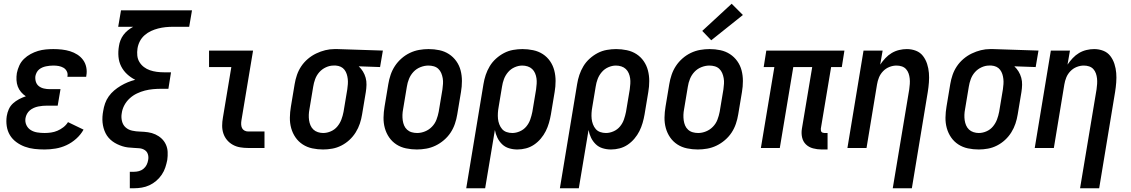

<svg xmlns="http://www.w3.org/2000/svg" viewBox="-20 -790 6040 1025"><path d="M218 8Q190 8 163.5 5Q137 2 112.5 -7Q88 -16 67 -31.5Q46 -47 33 -68.5Q20 -90 16 -116.5Q12 -143 16 -170Q19 -189 27 -207Q35 -225 50 -238.5Q65 -252 82.5 -261Q100 -270 118 -276Q104 -285 92.5 -298.5Q81 -312 75 -328Q69 -344 68 -362.5Q67 -381 70 -400Q74 -420 83 -440Q92 -460 108 -475.5Q124 -491 143.5 -501.5Q163 -512 183 -518Q203 -524 224 -526Q245 -528 265 -528Q288 -528 310.5 -525.5Q333 -523 354 -516.5Q375 -510 393 -498.5Q411 -487 423.5 -470Q436 -453 440.5 -431Q445 -409 441 -387Q441 -385 440.5 -383Q440 -381 440 -380H340Q340 -380 340 -381Q340 -382 340 -382Q343 -397 336.5 -409.5Q330 -422 318.5 -428.5Q307 -435 293.5 -437.5Q280 -440 265 -440Q255 -440 245.5 -439Q236 -438 226 -436Q216 -434 206.5 -430Q197 -426 189 -419.5Q181 -413 176 -403.5Q171 -394 169 -384Q167 -368 171.5 -353.5Q176 -339 187.5 -330Q199 -321 214.5 -317.5Q230 -314 246 -314H303L288 -226H231Q220 -226 208 -225Q196 -224 184 -221.5Q172 -219 160.5 -214Q149 -209 139.5 -201Q130 -193 124 -182Q118 -171 116 -159Q113 -139 121 -122Q129 -105 144.5 -95.5Q160 -86 179 -83Q198 -80 218 -80Q235 -80 252.5 -82.5Q270 -85 286.5 -92Q303 -99 318 -110.5Q333 -122 343 -138L426 -98Q411 -71 387 -49.5Q363 -28 335 -15Q307 -2 277 3Q247 8 218 8Z M673 215V127H696Q709 127 722 123.5Q735 120 746 111Q757 102 763 89.5Q769 77 771 64Q774 48 769.5 33.5Q765 19 752.5 11Q740 3 724.5 1.5Q709 0 693.5 -0.5Q678 -1 662.5 -3Q647 -5 633 -9.5Q619 -14 605.5 -20.5Q592 -27 580.5 -35.5Q569 -44 559.5 -55Q550 -66 543.5 -79Q537 -92 533 -106.5Q529 -121 527.5 -136Q526 -151 527 -167Q528 -183 531 -198Q534 -218 541 -238Q548 -258 560.5 -275.5Q573 -293 589.5 -307Q606 -321 624.5 -332Q643 -343 662.5 -351Q682 -359 702 -364Q678 -376 658.5 -394Q639 -412 627 -435.5Q615 -459 612.5 -487Q610 -515 615 -544Q617 -559 623 -574.5Q629 -590 639 -603.5Q649 -617 662.5 -628Q676 -639 691 -647H611L626 -735H1005L990 -647H903Q884 -647 864 -645Q844 -643 824.5 -638Q805 -633 786.5 -624.5Q768 -616 752 -602Q736 -588 726.5 -569.5Q717 -551 714 -531Q711 -512 713 -493Q715 -474 724.5 -458.5Q734 -443 748.5 -432Q763 -421 780.5 -415Q798 -409 817 -406.5Q836 -404 855 -404H893L879 -316H841Q819 -316 797 -314Q775 -312 753.5 -306.5Q732 -301 711 -291Q690 -281 672.5 -265Q655 -249 644 -228.5Q633 -208 630 -186Q626 -165 631 -144Q636 -123 650.5 -110Q665 -97 685.5 -92.5Q706 -88 727.5 -87.5Q749 -87 770 -84Q791 -81 809.5 -72.5Q828 -64 842.5 -50.5Q857 -37 865.5 -18.5Q874 0 875 21Q876 42 873 64Q869 84 862.5 104Q856 124 843.5 142.5Q831 161 814 175.5Q797 190 777.5 199Q758 208 737 211.5Q716 215 696 215Z M1305 0Q1283 0 1262 -3.5Q1241 -7 1223 -17Q1205 -27 1192 -42.5Q1179 -58 1172.5 -77.5Q1166 -97 1166 -118.5Q1166 -140 1170 -162L1215 -432H1096V-520H1331L1269 -148Q1267 -137 1267.5 -126Q1268 -115 1272 -106.5Q1276 -98 1285 -93Q1294 -88 1305 -88H1392V0Z M1705 8Q1675 8 1647 2Q1619 -4 1596 -19Q1573 -34 1557.5 -56.5Q1542 -79 1534.5 -106Q1527 -133 1527.5 -162.5Q1528 -192 1533 -221L1553 -341Q1557 -366 1565.5 -390.5Q1574 -415 1588.5 -436.5Q1603 -458 1623.5 -475.5Q1644 -493 1668 -504.5Q1692 -516 1716.5 -522Q1741 -528 1766 -528Q1770 -528 1773.5 -528Q1777 -528 1781 -528L2024 -520L2009 -432L1895 -436Q1908 -424 1917.5 -408.5Q1927 -393 1932 -375Q1937 -357 1936.5 -337.5Q1936 -318 1933 -299L1913 -179Q1909 -154 1901 -130Q1893 -106 1879 -83.5Q1865 -61 1845.5 -43Q1826 -25 1802.5 -13Q1779 -1 1754 3.5Q1729 8 1705 8ZM1705 -80Q1726 -80 1746.5 -89Q1767 -98 1781 -115Q1795 -132 1802.5 -152Q1810 -172 1814 -193L1834 -313Q1836 -327 1837 -341Q1838 -355 1836.5 -368.5Q1835 -382 1831 -394.5Q1827 -407 1819 -417.5Q1811 -428 1799 -433.5Q1787 -439 1773 -440H1767Q1765 -440 1763.5 -440Q1762 -440 1760 -440Q1740 -440 1719.5 -430.5Q1699 -421 1684.5 -404.5Q1670 -388 1662.5 -367.5Q1655 -347 1652 -327L1632 -207Q1629 -192 1628.5 -177Q1628 -162 1630 -148Q1632 -134 1637.5 -121Q1643 -108 1653 -98.5Q1663 -89 1677 -84.5Q1691 -80 1705 -80Z M2205 8Q2176 8 2147.5 2Q2119 -4 2096 -19Q2073 -34 2057.5 -56.5Q2042 -79 2034.5 -106Q2027 -133 2027.5 -162.5Q2028 -192 2033 -221L2053 -341Q2057 -366 2065.5 -391Q2074 -416 2088.5 -438Q2103 -460 2123.5 -478Q2144 -496 2168 -507.5Q2192 -519 2217.5 -523.5Q2243 -528 2268 -528Q2298 -528 2326 -522Q2354 -516 2377 -501Q2400 -486 2416 -463.5Q2432 -441 2439 -414Q2446 -387 2446 -357.5Q2446 -328 2441 -299L2421 -179Q2417 -154 2408.5 -129Q2400 -104 2385.5 -82Q2371 -60 2350 -42Q2329 -24 2305 -12.5Q2281 -1 2255.5 3.5Q2230 8 2205 8ZM2207 -80Q2228 -80 2249 -88.5Q2270 -97 2286 -113.5Q2302 -130 2310 -151Q2318 -172 2322 -193L2342 -313Q2344 -328 2345 -343Q2346 -358 2343.5 -372.5Q2341 -387 2335.5 -400Q2330 -413 2320 -422.5Q2310 -432 2296 -436Q2282 -440 2267 -440Q2246 -440 2224.5 -431.5Q2203 -423 2187.5 -406.5Q2172 -390 2163.5 -369Q2155 -348 2152 -327L2132 -207Q2129 -192 2128.5 -177Q2128 -162 2130 -147.5Q2132 -133 2137.5 -120Q2143 -107 2153.5 -97.5Q2164 -88 2178 -84Q2192 -80 2207 -80Z M2469 215 2561 -341Q2565 -366 2573 -390Q2581 -414 2594.5 -436.5Q2608 -459 2628 -477Q2648 -495 2671 -507Q2694 -519 2719.5 -523.5Q2745 -528 2769 -528Q2798 -528 2826.5 -522Q2855 -516 2878 -501Q2901 -486 2916.5 -463.5Q2932 -441 2939 -414Q2946 -387 2946 -357.5Q2946 -328 2941 -299L2921 -179Q2917 -156 2910.5 -133.5Q2904 -111 2893.5 -90Q2883 -69 2867 -50Q2851 -31 2831 -17.5Q2811 -4 2788 2Q2765 8 2742 8Q2719 8 2697.5 1.5Q2676 -5 2660.5 -20Q2645 -35 2635.5 -54.5Q2626 -74 2622 -96L2570 215ZM2715 -80Q2735 -80 2755.5 -89Q2776 -98 2790 -115Q2804 -132 2811 -152.5Q2818 -173 2822 -193L2842 -313Q2844 -328 2845 -343Q2846 -358 2844 -372Q2842 -386 2836.5 -399Q2831 -412 2821 -421.5Q2811 -431 2797 -435.5Q2783 -440 2768 -440Q2768 -440 2768 -440Q2768 -440 2768 -440Q2748 -440 2727.5 -431Q2707 -422 2692.5 -405Q2678 -388 2670.5 -368Q2663 -348 2660 -327L2642 -219Q2639 -203 2638 -187Q2637 -171 2638.5 -156Q2640 -141 2645.5 -126.5Q2651 -112 2660.5 -101Q2670 -90 2684.5 -85Q2699 -80 2715 -80Z M2969 215 3061 -341Q3065 -366 3073 -390Q3081 -414 3094.5 -436.5Q3108 -459 3128 -477Q3148 -495 3171 -507Q3194 -519 3219.5 -523.5Q3245 -528 3269 -528Q3298 -528 3326.5 -522Q3355 -516 3378 -501Q3401 -486 3416.5 -463.5Q3432 -441 3439 -414Q3446 -387 3446 -357.5Q3446 -328 3441 -299L3421 -179Q3417 -156 3410.5 -133.5Q3404 -111 3393.5 -90Q3383 -69 3367 -50Q3351 -31 3331 -17.5Q3311 -4 3288 2Q3265 8 3242 8Q3219 8 3197.5 1.5Q3176 -5 3160.5 -20Q3145 -35 3135.5 -54.5Q3126 -74 3122 -96L3070 215ZM3215 -80Q3235 -80 3255.5 -89Q3276 -98 3290 -115Q3304 -132 3311 -152.5Q3318 -173 3322 -193L3342 -313Q3344 -328 3345 -343Q3346 -358 3344 -372Q3342 -386 3336.5 -399Q3331 -412 3321 -421.5Q3311 -431 3297 -435.5Q3283 -440 3268 -440Q3268 -440 3268 -440Q3268 -440 3268 -440Q3248 -440 3227.5 -431Q3207 -422 3192.5 -405Q3178 -388 3170.5 -368Q3163 -348 3160 -327L3142 -219Q3139 -203 3138 -187Q3137 -171 3138.5 -156Q3140 -141 3145.5 -126.5Q3151 -112 3160.5 -101Q3170 -90 3184.5 -85Q3199 -80 3215 -80Z M3705 8Q3676 8 3647.5 2Q3619 -4 3596 -19Q3573 -34 3557.5 -56.5Q3542 -79 3534.5 -106Q3527 -133 3527.5 -162.5Q3528 -192 3533 -221L3553 -341Q3557 -366 3565.5 -391Q3574 -416 3588.5 -438Q3603 -460 3623.5 -478Q3644 -496 3668 -507.5Q3692 -519 3717.5 -523.5Q3743 -528 3768 -528Q3798 -528 3826 -522Q3854 -516 3877 -501Q3900 -486 3916 -463.5Q3932 -441 3939 -414Q3946 -387 3946 -357.5Q3946 -328 3941 -299L3921 -179Q3917 -154 3908.5 -129Q3900 -104 3885.5 -82Q3871 -60 3850 -42Q3829 -24 3805 -12.5Q3781 -1 3755.5 3.5Q3730 8 3705 8ZM3707 -80Q3728 -80 3749 -88.5Q3770 -97 3786 -113.5Q3802 -130 3810 -151Q3818 -172 3822 -193L3842 -313Q3844 -328 3845 -343Q3846 -358 3843.5 -372.5Q3841 -387 3835.5 -400Q3830 -413 3820 -422.5Q3810 -432 3796 -436Q3782 -440 3767 -440Q3746 -440 3724.5 -431.5Q3703 -423 3687.5 -406.5Q3672 -390 3663.5 -369Q3655 -348 3652 -327L3632 -207Q3629 -192 3628.5 -177Q3628 -162 3630 -147.5Q3632 -133 3637.5 -120Q3643 -107 3653.5 -97.5Q3664 -88 3678 -84Q3692 -80 3707 -80ZM3777 -575 3729 -625 3886 -770 3946 -710Z M4367 8Q4343 8 4320.5 2Q4298 -4 4282.5 -19Q4267 -34 4262 -56.5Q4257 -79 4261 -103L4316 -432H4215L4143 0H4042L4114 -432H4057L4071 -520H4488L4474 -432H4417L4362 -103Q4362 -98 4362.5 -93.5Q4363 -89 4365.5 -86Q4368 -83 4372.5 -81.5Q4377 -80 4381 -80H4398V8Z M4746 215 4834 -313Q4836 -327 4837 -342Q4838 -357 4836.5 -371Q4835 -385 4830.5 -398Q4826 -411 4817 -421Q4808 -431 4794.5 -435.5Q4781 -440 4766 -440Q4747 -440 4728 -432.5Q4709 -425 4694.5 -410Q4680 -395 4672.5 -376.5Q4665 -358 4662 -339L4606 0H4504L4590 -520H4692L4679 -445Q4691 -463 4706.5 -479.5Q4722 -496 4740.5 -507Q4759 -518 4780 -523Q4801 -528 4821 -528Q4847 -528 4870 -519Q4893 -510 4907.5 -491Q4922 -472 4929.5 -448.5Q4937 -425 4939 -400.5Q4941 -376 4939 -350Q4937 -324 4933 -299L4848 215Z M5205 8Q5175 8 5147 2Q5119 -4 5096 -19Q5073 -34 5057.5 -56.5Q5042 -79 5034.5 -106Q5027 -133 5027.5 -162.5Q5028 -192 5033 -221L5053 -341Q5057 -366 5065.5 -390.5Q5074 -415 5088.5 -436.5Q5103 -458 5123.5 -475.5Q5144 -493 5168 -504.5Q5192 -516 5216.5 -522Q5241 -528 5266 -528Q5270 -528 5273.5 -528Q5277 -528 5281 -528L5524 -520L5509 -432L5395 -436Q5408 -424 5417.5 -408.5Q5427 -393 5432 -375Q5437 -357 5436.5 -337.5Q5436 -318 5433 -299L5413 -179Q5409 -154 5401 -130Q5393 -106 5379 -83.5Q5365 -61 5345.5 -43Q5326 -25 5302.5 -13Q5279 -1 5254 3.5Q5229 8 5205 8ZM5205 -80Q5226 -80 5246.5 -89Q5267 -98 5281 -115Q5295 -132 5302.5 -152Q5310 -172 5314 -193L5334 -313Q5336 -327 5337 -341Q5338 -355 5336.5 -368.5Q5335 -382 5331 -394.5Q5327 -407 5319 -417.5Q5311 -428 5299 -433.5Q5287 -439 5273 -440H5267Q5265 -440 5263.5 -440Q5262 -440 5260 -440Q5240 -440 5219.5 -430.5Q5199 -421 5184.5 -404.5Q5170 -388 5162.5 -367.5Q5155 -347 5152 -327L5132 -207Q5129 -192 5128.5 -177Q5128 -162 5130 -148Q5132 -134 5137.5 -121Q5143 -108 5153 -98.5Q5163 -89 5177 -84.5Q5191 -80 5205 -80Z M5746 215 5834 -313Q5836 -327 5837 -342Q5838 -357 5836.5 -371Q5835 -385 5830.5 -398Q5826 -411 5817 -421Q5808 -431 5794.5 -435.5Q5781 -440 5766 -440Q5747 -440 5728 -432.5Q5709 -425 5694.5 -410Q5680 -395 5672.5 -376.5Q5665 -358 5662 -339L5606 0H5504L5590 -520H5692L5679 -445Q5691 -463 5706.5 -479.5Q5722 -496 5740.5 -507Q5759 -518 5780 -523Q5801 -528 5821 -528Q5847 -528 5870 -519Q5893 -510 5907.5 -491Q5922 -472 5929.5 -448.5Q5937 -425 5939 -400.5Q5941 -376 5939 -350Q5937 -324 5933 -299L5848 215Z"/></svg>

Font: Iosevka SS04 Semibold
Style: Italic
Weight: 600
Italic angle: -9°
Monospace: yes
Designer: Belleve Invis
Foundry: Belleve Invis
Version: Version 19.0.0; ttfautohint (v1.8.4)